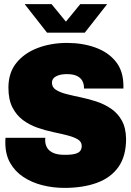

<svg xmlns="http://www.w3.org/2000/svg" viewBox="-20 -905 640 935"><path d="M294 10Q238 10 186.5 -3Q135 -16 94 -43Q53 -70 29.5 -111.5Q6 -153 6 -210Q6 -216 6 -221.5Q6 -227 7 -234H201Q200 -230 200 -228Q200 -226 200 -222Q200 -204 208 -188Q216 -172 237 -161.5Q258 -151 295 -151Q330 -151 348 -156.5Q366 -162 372 -172Q378 -182 378 -194Q378 -215 358.5 -226.5Q339 -238 307.5 -246Q276 -254 238 -262Q200 -270 161.5 -283.5Q123 -297 91.5 -320.5Q60 -344 40.5 -382Q21 -420 21 -478Q21 -551 60 -599Q99 -647 164 -671.5Q229 -696 307 -696Q382 -696 444.5 -673.5Q507 -651 544 -605Q581 -559 581 -486V-474H389V-478Q389 -496 381 -511Q373 -526 355 -535Q337 -544 306 -544Q282 -544 265.5 -538.5Q249 -533 241 -524Q233 -515 233 -502Q233 -480 252.5 -467.5Q272 -455 303.5 -447Q335 -439 373.5 -431Q412 -423 450 -410.5Q488 -398 520.5 -376Q553 -354 573 -318.5Q593 -283 594 -229Q594 -144 556.5 -91.5Q519 -39 451.5 -14.5Q384 10 294 10ZM209 -746 100 -885H231L317 -780H285L371 -885H502L393 -746Z"/></svg>

Font: Chivo Mono Black
Style: Regular
Weight: 900
Designer: Hector Gatti
Foundry: Omnibus-Type
Version: Version 1.008